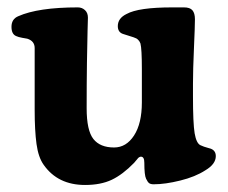

<svg xmlns="http://www.w3.org/2000/svg" viewBox="-20 -495 629 530"><path d="M512.7 -264.2V-230Q512.7 -154.3 517.3 -127Q522 -99.6 533.2 -94.2Q538.1 -91.8 543.2 -90.1Q548.3 -88.4 553.7 -86.9Q559.1 -85.4 562 -84.5Q575.7 -79.1 575.7 -64Q575.7 -42 546.9 -24.9Q519 -6.8 477.5 3.4Q436 13.7 404.3 13.7Q396 13.7 391.8 10.7Q387.7 7.8 383.3 -1.5Q378.4 -11.2 378.4 -45.9Q378.4 -62.5 369.1 -62.5Q366.7 -62.5 364.3 -61Q361.8 -59.6 360.4 -57.6Q358.9 -55.7 355.5 -51.8Q352.1 -47.9 350.1 -45.4Q318.8 -13.2 288.6 1.2Q258.3 15.6 214.8 15.6Q139.6 15.6 100.6 -40Q85.9 -60.5 80.8 -97.4Q75.7 -134.3 75.7 -192.4V-362.3Q75.7 -381.8 55.2 -388.2Q52.7 -388.7 41.5 -390.6Q30.3 -392.6 24.4 -395.5Q11.7 -400.9 11.7 -420.9Q11.7 -442.4 30.3 -450.2Q85.4 -474.6 194.8 -474.6Q206.5 -474.6 214.6 -467Q222.7 -459.5 222.7 -446.3Q222.7 -440.9 221.7 -409.7Q220.7 -378.4 220 -321.3Q219.2 -264.2 219.2 -196.3Q219.2 -134.8 237.8 -111.3Q256.3 -87.9 294.9 -87.9Q328.6 -87.9 350.1 -121.1Q371.6 -154.3 371.6 -212.4V-304.2Q371.6 -359.9 367.7 -375Q365.7 -380.4 362.3 -384Q358.9 -387.7 356.4 -388.9Q354 -390.1 348.6 -392.1Q321.8 -400.4 319.3 -401.4Q305.2 -406.2 305.2 -422.9Q305.2 -444.8 329.6 -456.5Q362.3 -474.6 455.6 -474.6H487.8Q504.4 -474.6 511.2 -466.6Q518.1 -458.5 518.1 -441.9Q518.1 -422.9 515.4 -362.3Q512.7 -301.8 512.7 -264.2Z"/></svg>

Font: Cooper*
Style: Bold
Weight: 700
Designer: Owen Earl
Foundry: indestructible type*
Version: Version 0.001